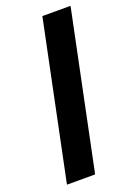

<svg xmlns="http://www.w3.org/2000/svg" viewBox="-141 -784 583 839"><g transform="rotate(-20 150.5 -364.5)"><path d="M19 0 170 -729H301L150 0Z"/></g></svg>

Font: Mona Sans ExtraLight SemiBold
Style: Italic
Weight: 600
Italic angle: -11.6951°
Version: Version 2.000